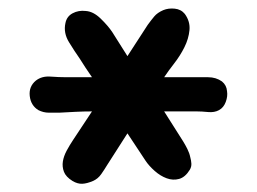

<svg xmlns="http://www.w3.org/2000/svg" viewBox="-20 -545 609 455"><path d="M506 -352Q517 -343 518 -329Q520 -317 515 -303.5Q510 -290 499 -284Q488 -278 473 -279.5Q458 -281 446 -281H369Q380 -263 391.5 -245.5Q403 -228 414 -210Q419 -202 424 -192Q429 -182 431 -172Q433 -165 433.5 -157.5Q434 -150 430 -143Q419 -125 404.5 -121Q390 -117 375 -122.5Q360 -128 346.5 -140Q333 -152 325 -164Q314 -181 303.5 -196.5Q293 -212 282 -229L234 -154Q228 -144 220 -132.5Q212 -121 200 -116Q186 -110 175 -109.5Q164 -109 152 -116Q136 -126 131.5 -138Q127 -150 129 -162.5Q131 -175 138 -188Q145 -201 153 -213Q164 -230 175.5 -247Q187 -264 198 -281Q178 -281 159 -280Q140 -279 121 -278Q108 -278 95.5 -278Q83 -278 71 -284Q53 -295 50.5 -317.5Q48 -340 65 -354Q79 -365 99.5 -363.5Q120 -362 137 -362H198Q182 -385 169 -406Q157 -423 143.5 -445Q130 -467 135 -490Q138 -506 152 -513.5Q166 -521 183 -519Q201 -518 218.5 -501Q236 -484 246 -469L282 -412Q294 -431 306 -449Q318 -467 330 -486Q338 -497 345.5 -506Q353 -515 367 -521Q379 -526 394 -524.5Q409 -523 418 -512Q431 -494 429 -473.5Q427 -453 417 -433Q407 -413 393 -395Q379 -377 369 -362H439Q454 -362 473 -362Q492 -362 506 -352Z"/></svg>

Font: BM JUA 
Style: Regular
Weight: 400
Designer: BONGJIN KIM, JAEHYUN KEUM, JUHEE TAE
Foundry: WOOWA BROTHERS Corporation.
Version: Version 1.000